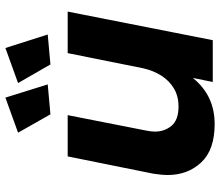

<svg xmlns="http://www.w3.org/2000/svg" viewBox="-72 -737 816 712"><g transform="rotate(-90 336.0 -381.0)"><path d="M268 -602 200 -722 330 -769 379 -612ZM453 -602 384 -722 514 -769 564 -612ZM232 7Q136 7 89.5 -43Q43 -93 43 -167Q43 -189 48 -221L112 -538H265L207 -243Q204 -227 204 -214Q204 -179 225.5 -153Q247 -127 297 -127Q335.5 -127 364.2 -144.2Q393 -161.5 411.8 -191.2Q430.5 -221 439 -259L495 -538H649L543 0H388L403 -74Q338 7 232 7Z"/></g></svg>

Font: Argentum Sans SemiBold
Style: Italic
Weight: 600
Italic angle: -11°
Designer: Julieta Ulanovsky (font), Cristiano Sobral (main changes and remaster)
Foundry: Julieta Ulanovsky (font), Cristiano Sobral (main changes and remaster)
Version: Version 2.007;June 15, 2022;FontCreator 14.0.0.2814 64-bit; 